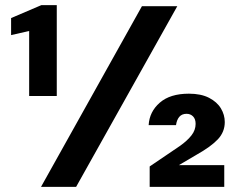

<svg xmlns="http://www.w3.org/2000/svg" viewBox="-20 -724 926 744"><path d="M93 -352V-604L23 -588V-654L140 -704H200V-352ZM139 0 530 -700H667L275 0ZM560 0V-79L678 -159Q706 -179 722 -199.5Q738 -220 738 -244Q738 -263 728 -273Q718 -283 703 -283Q685 -283 675 -271.5Q665 -260 662 -239H556Q559 -291 599 -326Q639 -361 712 -361Q759 -361 790 -345Q821 -329 836 -304Q851 -279 851 -251Q851 -213 824.5 -184.5Q798 -156 741 -124L673 -84H849V0Z"/></svg>

Font: DM Sans 12pt ExtraBold
Style: Regular
Weight: 800
Version: Version 4.004;gftools[0.9.30]